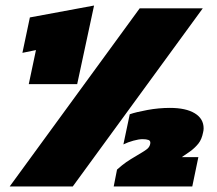

<svg xmlns="http://www.w3.org/2000/svg" viewBox="-20 -674 786 694"><path d="M84 -370 110 -493 61 -483 88 -611 320 -654 259 -370ZM15 0 485 -644H713L243 0ZM391 0 403 -61Q422 -78 436.5 -88Q451 -98 475 -112Q506 -130 513.5 -137Q521 -144 523 -154Q525 -165 517 -168Q509 -171 495 -171Q482 -171 462 -165.5Q442 -160 426 -152L449 -261Q472 -269 513 -276.5Q554 -284 594 -284Q652 -284 684 -264.5Q716 -245 716 -210Q716 -206 715.5 -202.5Q715 -199 714 -195Q709 -170 697.5 -155.5Q686 -141 669 -128L637 -106H697L675 0Z"/></svg>

Font: Kanit Black
Style: Italic
Weight: 900
Italic angle: -12°
Designer: Katatrad Team
Foundry: CadsonDemak
Version: Version 2.000; ttfautohint (v1.8.3)